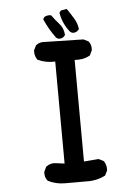

<svg xmlns="http://www.w3.org/2000/svg" viewBox="-55 -830 610 876"><g transform="rotate(-5 250.0 -392.0)"><path d="M207 3.9Q164.6 3.9 129.9 -14.2L128.9 -14.6L128.4 -15.6Q115.2 -31.2 117.2 -55.2V-56.2L117.7 -57.1L127.4 -77.6L127.9 -79.1L129.4 -79.6Q148.9 -95.2 174.8 -90.8L212.9 -85.9L210.9 -553.2Q168 -551.3 132.3 -567.9L130.9 -568.8L129.9 -569.8Q117.2 -588.4 119.1 -611.8V-612.8L119.6 -613.8L129.4 -633.3L129.9 -634.8L130.9 -635.3Q146.5 -648.4 170.4 -646.5L346.7 -642.6H348.1L349.1 -642.1L368.7 -632.3L370.1 -631.8L370.6 -630.9Q377.4 -623 380.1 -613Q382.8 -603 381.8 -591.3V-590.3L381.3 -589.4L371.6 -568.8L370.6 -566.9L369.1 -566.4Q354 -557.6 336.4 -554.4Q318.8 -551.3 299.8 -552.7L301.8 -87.4L367.7 -92.8H369.1L370.6 -92.3L390.1 -82.5L391.6 -81.5L392.6 -80.6Q405.3 -62 403.3 -38.6V-37.6L402.8 -36.6L393.1 -17.1L392.1 -15.1L390.1 -14.2Q350.1 5.9 301.8 3.9ZM231 -657.2 225.1 -661.1 224.6 -661.6 223.6 -662.6Q194.3 -702.1 174.3 -747.6L172.9 -750.5L174.8 -753.4L178.7 -759.3L179.7 -760.3L180.7 -760.7Q191.9 -767.6 208 -765.6L210.4 -765.1L211.9 -763.2Q227.1 -742.2 244.6 -722.7Q249.5 -717.3 253.2 -711.7Q256.8 -706.1 259.3 -699.7Q261.7 -693.4 263.4 -686.5Q265.1 -679.7 265.6 -672.4V-670.4L264.6 -668.5Q260.7 -663.1 255.9 -659.9Q251 -656.7 245.1 -655.8Q239.3 -654.8 232.9 -656.2L231.9 -656.7ZM296.4 -678.7 290.5 -682.6 290 -683.1 289.6 -683.6Q258.3 -722.2 250 -770.5L249.5 -772.9L251 -774.9L254.9 -780.8L256.3 -782.7L258.8 -783.2L280.3 -787.1L284.2 -787.6L286.1 -784.7Q300.8 -763.2 313.5 -742.2Q320.3 -731.4 324.7 -719.5Q329.1 -707.5 331.1 -694.3L331.5 -691.9L330.1 -689.9Q326.2 -684.6 321.3 -681.4Q316.4 -678.2 310.5 -677.2Q304.7 -676.3 298.3 -677.7L297.4 -678.2Z"/></g></svg>

Font: NaikaiFont
Style: SemiBold
Weight: 600
Version: Version 1.89